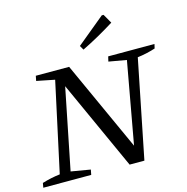

<svg xmlns="http://www.w3.org/2000/svg" viewBox="-135 -1010 1102 1130"><g transform="rotate(-15 415.5 -445.5)"><path d="M559 -648H841L835 -622Q779 -604 726 -598L606 0H516L269 -544L170 -51L288 -31L282 0H-10L-5 -28Q51 -45 104 -51L222 -596L112 -618L118 -648H321L570 -101L660 -599L552 -618ZM429 -724 414 -750 585 -891H596L628 -835Q580 -805 531 -777.5Q482 -750 429 -724Z"/></g></svg>

Font: Piazzolla SC
Style: Italic
Weight: 400
Italic angle: -11.3°
Designer: Juan Pablo del Peral
Foundry: Huerta Tipografica
Version: Version 1.330